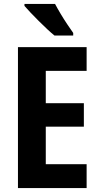

<svg xmlns="http://www.w3.org/2000/svg" viewBox="-20 -953 504 973"><path d="M419 0H71V-714H419V-594H212V-430H405V-311H212V-121H419ZM259 -933Q270 -912 287 -883.5Q304 -855 321.5 -829Q339 -803 351 -786V-773H256Q241 -785 220 -804.5Q199 -824 176.5 -846.5Q154 -869 134.5 -889.5Q115 -910 104 -923V-933Z"/></svg>

Font: Noto Sans Khmer UI Condensed
Style: Bold
Weight: 700
Width: 3
Designer: Danh Hong and the Monotype Design Team
Foundry: Monotype Imaging Inc.
Version: Version 2.002; ttfautohint (v1.8.4.7-5d5b)